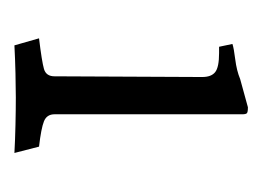

<svg xmlns="http://www.w3.org/2000/svg" viewBox="-70 -730 372 273"><g transform="rotate(90 116.5 -594.0)"><path d="M90 -695Q90 -708 83 -713.5Q76 -719 56 -719H47L43 -738Q49 -740 65 -742Q81 -744 93 -749L133 -760Q140 -760 141.5 -758.5Q143 -757 143 -752V-485Q143 -474 153 -470Q163 -466 189 -463L198 -428Q180 -429 158 -429.5Q136 -430 119 -430Q105 -430 84.5 -429.5Q64 -429 45 -428L35 -463Q68 -467 78.5 -470Q89 -473 89 -485Z"/></g></svg>

Font: Lusitana
Style: Regular
Weight: 400
Designer: Ana Paula Megda
Foundry: Ana Paula Megda
Version: Version 1.000; ttfautohint (v1.1) -l 8 -r 50 -G 200 -x 14 -D